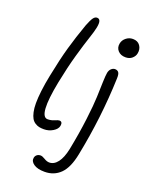

<svg xmlns="http://www.w3.org/2000/svg" viewBox="-183 -896 932 1203"><g transform="rotate(20 283.0 -294.0)"><path d="M173.8 -33.2Q155.8 -33.2 141.8 -36.1Q127.9 -39.1 114 -48.1Q100.1 -57.1 91.6 -72Q83 -86.9 77.4 -111.8Q71.8 -136.7 71.8 -170.7Q71.8 -204.6 77.4 -252.7Q83 -300.8 95.2 -360.8Q119.1 -480.5 142.3 -561.8Q165.5 -643.1 198.2 -734.9Q213.4 -773.9 224.4 -789.1Q235.4 -804.2 249 -804.2Q280.3 -804.2 268.1 -745.1Q263.2 -719.2 246.1 -668.7Q229 -618.2 204.8 -533.2Q180.7 -448.2 159.2 -340.8Q111.8 -100.1 174.8 -100.1Q197.8 -100.1 218.5 -109.1Q239.3 -118.2 247.1 -118.2Q270 -118.2 265.1 -88.9Q260.7 -66.4 233.4 -49.8Q206.1 -33.2 173.8 -33.2ZM500 -631.8Q467.8 -631.8 449.5 -651.9Q431.2 -671.9 437 -701.2Q441.4 -724.1 461.2 -740Q481 -755.9 505.9 -755.9Q538.6 -755.9 554.4 -733.2Q570.3 -710.4 564 -680.2Q560.5 -661.6 543.7 -646.7Q526.9 -631.8 500 -631.8ZM269 215.8Q221.2 215.8 196 198Q170.9 180.2 175.8 155.8Q178.7 142.6 188.5 135.3Q198.2 127.9 211.9 127.9Q223.6 127.9 242.2 139.4Q260.7 150.9 276.9 150.9Q308.6 150.9 332.5 119.6Q356.4 88.4 369.1 27.8Q391.6 -85.9 403.8 -185.1Q416 -284.2 417.7 -337.9Q419.4 -391.6 420.9 -437Q422.4 -482.4 425.8 -501Q429.7 -520 441.2 -530Q452.6 -540 464.8 -540Q481 -540 489.3 -529.1Q497.6 -518.1 496.1 -487.8Q487.3 -225.6 434.1 39.1Q415.5 133.3 373.5 174.6Q331.5 215.8 269 215.8Z"/></g></svg>

Font: Shantell Sans Bouncy
Style: Italic
Weight: 300
Italic angle: -11.31°
Designer: Stephen Nixon, Anya Danilova, Shantell Martin
Foundry: Arrow Type
Version: Version 1.006;[9816181b4]